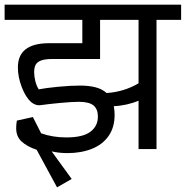

<svg xmlns="http://www.w3.org/2000/svg" viewBox="-27 -636 793 819"><path d="M745.6 -551.3H640.6V0H564V-206.5Q542 -196.8 513.4 -190.4Q484.9 -184.1 458.5 -183.1Q461.9 -163.6 461.9 -146Q461.9 -92.3 436 -55.7Q410.2 -19 364.5 -1Q318.8 17.1 260.3 17.1Q225.6 17.1 193.4 9.8L278.8 127.4L216.3 163.1L129.4 2.9Q87.9 -11.2 64.9 -32.5Q42 -53.7 42 -89.4Q42 -105 44.9 -121.6L113.3 -136.7L148.4 -67.4Q197.8 -49.8 255.9 -49.8Q326.7 -49.8 358.6 -74Q390.6 -98.1 390.6 -139.2Q390.6 -170.4 372.1 -186Q353.5 -201.7 309.1 -201.7Q280.3 -201.7 228.5 -196.8Q176.8 -191.9 146.5 -187.5Q144 -187 139.2 -187Q122.6 -187 105.5 -200.7Q82.5 -221.2 65.9 -264.2Q49.3 -307.1 49.3 -348.6Q49.3 -450.2 178.7 -451.7H324.2V-551.3H-7.3V-616.2H745.6ZM564 -551.3H399.9V-384.3H195.3Q165 -384.3 148.2 -377.9Q131.3 -371.6 125 -359.6Q118.7 -347.7 118.7 -328.1Q118.7 -309.6 123.8 -289.6Q128.9 -269.5 138.2 -254.9Q167.5 -260.7 221.2 -265.9Q274.9 -271 314 -271Q350.6 -271 379.4 -263.9Q408.2 -256.8 427.7 -239.3Q462.4 -241.2 497.8 -251.7Q533.2 -262.2 564 -280.8Z"/></svg>

Font: Varta
Style: Regular
Weight: 400
Designer: Joana Correia, Viktoriya Grabowska, Eben Sorkin
Foundry: Sorkin Type
Version: Version 1.003; ttfautohint (v1.3) -l 8 -r 24 -G 200 -x 12 -H